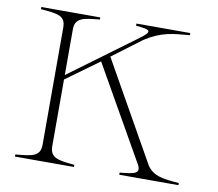

<svg xmlns="http://www.w3.org/2000/svg" viewBox="-78 -792 1007 885"><g transform="rotate(10 426.0 -349.5)"><path d="M661 -65 399 -529 535 -631C614 -682 667 -683 743 -690V-700H491V-690C560 -683 577 -680 507 -630L207 -409V-623C207 -679 250 -682 322 -689V-699H46V-689C127 -682 162 -679 162 -623V-76C162 -20 126 -16 46 -9V1H322V-9C251 -16 207 -19 207 -76V-388L361 -500L605 -71C638 -20 603 -17 534 -10V0H811V-10C737 -16 692 -20 661 -65Z"/></g></svg>

Font: Sprat Thin
Style: Regular
Weight: 100
Designer: Ethan Nakache
Foundry: Collletttivo
Version: Version 2.000;Glyphs 3.2 (3217)